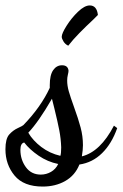

<svg xmlns="http://www.w3.org/2000/svg" viewBox="-40 -635 451 706"><path d="M-20 -86Q-20 -125 -6 -140.5Q8 -156 25.5 -164Q43 -172 46 -175Q110 -241 143 -312V-322Q143 -359 155.5 -377Q168 -395 188 -395Q210 -395 212 -375Q212 -370 209.5 -360Q207 -350 207 -339Q207 -320 213 -299Q219 -278 232 -242Q248 -198 256.5 -166Q265 -134 265 -101Q265 -84 261 -60Q329 -77 379 -173L391 -164Q371 -107 335.5 -72Q300 -37 252 -30Q236 10 200 30.5Q164 51 117 51Q47 51 13.5 10.5Q-20 -30 -20 -86ZM185 -93Q184 -125 178 -156Q172 -187 160 -236L151 -272Q102 -187 64 -147Q81 -118 112 -94.5Q143 -71 182 -62Q185 -71 185 -93ZM174 -32Q135 -40 102 -62.5Q69 -85 49 -111Q35 -108 35 -84Q35 -48 55 -20.5Q75 7 110 7Q130 7 147.5 -3Q165 -13 174 -32ZM187 -500Q187 -512 205 -540.5Q223 -569 247 -592Q271 -615 290 -615Q316 -615 320 -580Q320 -580 304 -564Q276 -538 252 -513.5Q228 -489 211 -467Q200 -472 193.5 -482.5Q187 -493 187 -500Z"/></svg>

Font: Dancing Script
Style: Bold
Weight: 700
Designer: Pablo Impallari
Foundry: Pablo Impallari
Version: Version 2.000